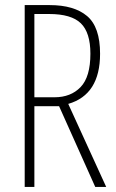

<svg xmlns="http://www.w3.org/2000/svg" viewBox="-20 -734 456 754"><path d="M175 -714Q271 -714 322 -671Q373 -628 373 -523Q373 -362 248 -326L397 0H354L212 -317H115V0H77V-714ZM173 -679H115V-352H194Q258 -352 296.5 -392Q335 -432 335 -523Q335 -606 297.5 -642.5Q260 -679 173 -679Z"/></svg>

Font: Noto Sans Arabic UI XCn XLt
Style: Regular
Weight: 200
Width: 2
Designer: Monotype Design Team, Nadine Chahine and Nizar Qandah
Foundry: Monotype Imaging Inc.
Version: Version 2.010; ttfautohint (v1.8.4.7-5d5b)